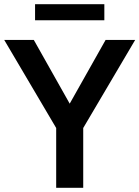

<svg xmlns="http://www.w3.org/2000/svg" viewBox="-28 -889 660 909"><path d="M238 0V-283L-8 -700H132L332 -345H272L472 -700H612L366 -283V0ZM138 -793V-869H466V-793Z"/></svg>

Font: Cabin Resolve
Style: Bold-Resolve
Weight: 700
Designer: Pablo Impallari
Foundry: Pablo Impallari. http://www.impallari.com Igino Marini. http://www.ikern.com
Version: Version 3.001